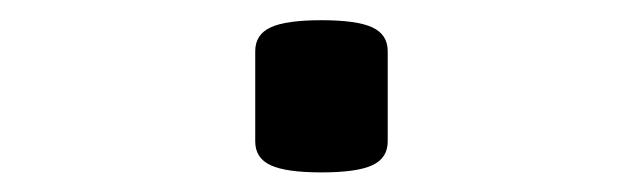

<svg xmlns="http://www.w3.org/2000/svg" viewBox="-20 -379 640 191"><path d="M233.9 -328.1V-238.3Q233.9 -221.7 249.3 -214.6Q264.6 -207.5 299.8 -207.5Q335 -207.5 350.3 -214.6Q365.7 -221.7 365.7 -238.3V-328.1Q365.7 -344.7 350.3 -351.8Q335 -358.9 299.8 -358.9Q264.6 -358.9 249.3 -351.8Q233.9 -344.7 233.9 -328.1Z"/></svg>

Font: Courier Prime Code
Style: Regular
Weight: 400
Designer: Alan Dague-Greene
Foundry: Quote-Unquote Apps
Version: Version 3.18